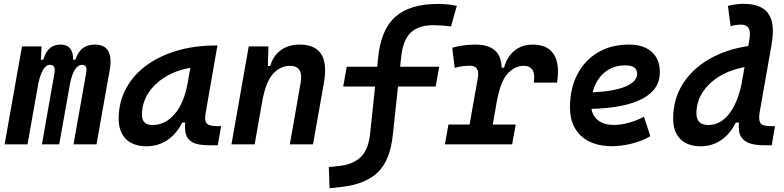

<svg xmlns="http://www.w3.org/2000/svg" viewBox="-20 -763 4142 1015"><path d="M199.7 -517.6 196.3 -447.3H208.5Q222.2 -490.7 244.6 -509Q267.1 -527.3 300.8 -527.3Q366.2 -527.3 367.2 -447.3H378.4Q393.6 -491.2 418.9 -509.3Q444.3 -527.3 481.9 -527.3Q584 -527.3 559.6 -390.6L490.2 0H368.7L435.5 -377.4Q443.4 -420.4 414.1 -420.4Q371.1 -420.4 350.6 -323.2L293 0H201.7L268.1 -377.4Q275.4 -420.4 244.1 -420.4Q203.6 -420.4 182.1 -319.3L125.5 0H4.4L96.2 -517.6Z M754.9 10.3Q684.6 10.3 646 -27.8Q607.4 -65.9 607.4 -135.3Q607.4 -223.1 646 -294.7Q684.6 -366.2 753.7 -417Q822.8 -467.8 916 -495.1Q1009.3 -522.5 1118.2 -522.5H1129.4L1066.4 -161.6Q1060.1 -125.5 1072.8 -110.8Q1085.4 -96.2 1127 -96.2H1148.9L1131.3 4.9H1085.4Q1026.4 4.9 998.3 -10.5Q970.2 -25.9 962.9 -53Q955.6 -80.1 959 -114.7H942.9Q913.1 -54.7 864.5 -22.2Q815.9 10.3 754.9 10.3ZM786.6 -102.1Q853.5 -102.1 903.6 -160.4Q953.6 -218.8 972.2 -325.7L986.3 -404.3Q912.6 -392.1 854.7 -356.9Q796.9 -321.8 763.7 -270.3Q730.5 -218.8 730.5 -156.2Q730.5 -102.1 786.6 -102.1Z M1203.6 0 1294.9 -517.6H1398.9L1396 -414.1H1408.2Q1424.3 -468.3 1464.6 -497.8Q1504.9 -527.3 1564 -527.3Q1728 -527.3 1692.4 -325.2L1634.8 0H1512.2L1569.3 -325.2Q1585 -415 1512.2 -415Q1464.8 -415 1426.5 -376.2Q1388.2 -337.4 1368.2 -237.8L1326.2 0Z M1722.2 231.9 1718.3 120.1 1773.4 114.3Q1849.1 106 1889.4 64.9Q1929.7 23.9 1937.5 -64.5L1962.9 -305.7H1794.4L1813 -410.2H1974.1L1978.5 -454.1Q1992.7 -605 2069.3 -673.6Q2146 -742.2 2294.4 -742.2Q2347.7 -742.2 2395 -732.4L2364.3 -623Q2334.5 -627 2312.5 -628.4Q2290.5 -629.9 2272 -629.9Q2190.9 -629.9 2149.9 -589.1Q2108.9 -548.3 2100.6 -459L2095.2 -410.2H2301.8L2283.2 -305.7H2084L2057.1 -54.2Q2043.9 82.5 1978.5 146.7Q1913.1 210.9 1785.2 225.1Z M2332 0 2350.6 -104.5H2462.4L2506.3 -353Q2517.1 -415.5 2463.4 -415.5Q2424.8 -415.5 2383.8 -404.3L2370.6 -510.7Q2429.2 -527.3 2493.7 -527.3Q2629.4 -527.3 2631.8 -405.3H2644.5Q2660.6 -463.4 2700 -495.4Q2739.3 -527.3 2796.9 -527.3Q2875 -527.3 2907.7 -475.6Q2940.4 -423.8 2924.8 -326.2H2801.8Q2815.4 -415 2749 -415Q2701.7 -415 2663.6 -373.8Q2625.5 -332.5 2606.4 -226.1V-227.5L2585 -104.5H2706.1L2687.5 0Z M3225.6 -102.5Q3262.2 -102.5 3304 -114Q3345.7 -125.5 3384.3 -146L3418 -43Q3371.1 -16.1 3317.6 -3.2Q3264.2 9.8 3215.3 9.8Q3110.8 9.8 3052 -44.4Q2993.2 -98.6 2993.2 -195.8Q2993.2 -295.4 3032.2 -370.1Q3071.3 -444.8 3141.4 -486.1Q3211.4 -527.3 3305.2 -527.3Q3382.3 -527.3 3425.3 -488.8Q3468.3 -450.2 3468.3 -381.8Q3468.3 -289.1 3375 -240.5Q3281.7 -191.9 3106.9 -187.5Q3113.8 -147 3144.5 -124.8Q3175.3 -102.5 3225.6 -102.5ZM3113.3 -274.9Q3224.6 -279.8 3286.4 -305.4Q3348.1 -331.1 3348.1 -373Q3348.1 -417.5 3285.6 -417.5Q3220.7 -417.5 3175 -379.2Q3129.4 -340.8 3113.3 -274.9Z M3684.1 10.3Q3614.7 10.3 3576.7 -27.8Q3538.6 -65.9 3538.6 -135.3Q3538.6 -238.8 3589.4 -319.1Q3640.1 -399.4 3729.7 -450.9Q3819.3 -502.4 3935.5 -519.5L3941.4 -552.2Q3948.7 -594.2 3938 -613.5Q3927.2 -632.8 3897.9 -632.8Q3870.6 -632.8 3842.3 -624.5L3828.1 -731.9Q3871.1 -742.7 3911.1 -742.7Q4005.4 -742.7 4042 -690.9Q4078.6 -639.2 4058.6 -525.9L3996.1 -170.4Q3989.3 -130.9 3999.3 -113.5Q4009.3 -96.2 4053.2 -96.2H4077.1L4059.6 4.9H4016.1Q3976.6 4.9 3945.3 -4.6Q3914.1 -14.2 3897.7 -40Q3881.3 -65.9 3886.7 -114.7H3869.6Q3840.8 -55.7 3793 -22.7Q3745.1 10.3 3684.1 10.3ZM3899.9 -317.4 3916 -408.2Q3842.8 -395 3785.2 -360.6Q3727.5 -326.2 3694.6 -275.6Q3661.6 -225.1 3661.6 -164.1Q3661.6 -102.1 3724.6 -102.1Q3786.6 -102.1 3832.3 -158.4Q3877.9 -214.8 3899.9 -317.4Z"/></svg>

Font: Cascadia Code NF SemiBold
Style: Italic
Weight: 600
Italic angle: -10°
Monospace: yes
Designer: Aaron Bell
Foundry: Saja Typeworks
Version: Version 2404.023; ttfautohint (v1.8.4)